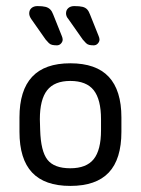

<svg xmlns="http://www.w3.org/2000/svg" viewBox="-20 -601 463 631"><path d="M44 -215V-168Q44 -78 85.5 -34Q127 10 211 10Q296 10 337.5 -34Q379 -78 379 -168V-215Q379 -304 337.5 -348.5Q296 -393 211 -393Q127 -393 85.5 -348.5Q44 -304 44 -215ZM312 -209V-173Q312 -108 288 -78Q264 -48 211 -48Q158 -48 136 -76Q114 -104 112 -174L111 -209Q111 -274 135 -304.5Q159 -335 211 -335Q264 -335 288 -304.5Q312 -274 312 -209ZM205 -538 252 -471Q258 -464 262.5 -459.5Q267 -455 273 -453.5Q279 -452 288 -452Q296 -452 301.5 -458Q307 -464 307 -471Q307 -476 304 -483L276 -553Q272 -564 266.5 -570Q261 -576 251.5 -578.5Q242 -581 224 -581Q212 -581 204.5 -574.5Q197 -568 197 -557Q197 -547 205 -538ZM83 -538 130 -471Q136 -464 140.5 -459.5Q145 -455 151.5 -453.5Q158 -452 167 -452Q175 -452 180.5 -458Q186 -464 186 -471Q186 -476 183 -483L155 -553Q151 -564 145 -570Q139 -576 129.5 -578.5Q120 -581 103 -581Q91 -581 83.5 -574.5Q76 -568 76 -557Q76 -548 83 -538Z"/></svg>

Font: Beiruti
Style: Regular
Weight: 400
Designer: Arlette Boutros
Foundry: Boutros
Version: Version 1.41